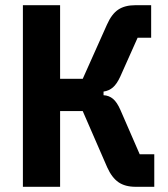

<svg xmlns="http://www.w3.org/2000/svg" viewBox="-20 -718 645 738"><path d="M68 0V-698H211V-415H298L391 -623Q409 -664 434.5 -681Q460 -698 500 -698H561V-573H509L442 -423Q429 -395 414 -382Q399 -369 378 -366V-352Q399 -351 414.5 -338Q430 -325 443 -295L517 -125H573V0H501Q461 0 435.5 -17.5Q410 -35 392 -75L298 -291H211V0Z"/></svg>

Font: IBM Plex Sans Condensed
Style: Bold
Weight: 700
Width: 3
Designer: Mike Abbink, Paul van der Laan, Pieter van Rosmalen
Foundry: Bold Monday
Version: Version 3.201